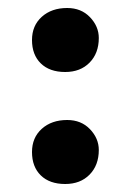

<svg xmlns="http://www.w3.org/2000/svg" viewBox="-20 -467 327 480"><path d="M60 -367Q60 -403 84.5 -425Q109 -447 148 -447Q183 -447 205 -424Q227 -401 227 -372Q227 -334 204 -310.5Q181 -287 143 -287Q104 -287 82 -308.5Q60 -330 60 -367ZM60 -87Q60 -123 84.5 -145Q109 -167 148 -167Q183 -167 205 -144Q227 -121 227 -92Q227 -54 204 -30.5Q181 -7 143 -7Q104 -7 82 -28.5Q60 -50 60 -87Z"/></svg>

Font: Vollkorn SC
Style: Bold
Weight: 700
Designer: Friedrich Althausen
Foundry: Friedrich Althausen
Version: Version 4.015